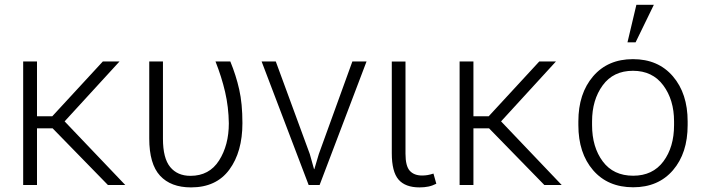

<svg xmlns="http://www.w3.org/2000/svg" viewBox="-20 -791 3005 821"><path d="M205.1 -242.2H138.2V0H79.1V-528.3H138.2V-293.9H203.6L419.9 -528.3H491.2L256.3 -272L515.6 0H441.4Z M676.8 -528.3V-197.8Q676.8 -114.3 707.8 -76.7Q738.8 -39.1 794.4 -39.1Q875 -39.1 916.7 -104.7Q958.5 -170.4 958.5 -263.7Q957.5 -333.5 942.6 -397.7Q927.7 -461.9 901.4 -528.3H964.8Q989.3 -468.8 1002.9 -408.4Q1016.6 -348.1 1016.6 -264.6Q1016.6 -141.6 960.7 -65.7Q904.8 10.3 796.9 10.3Q710.4 10.3 664.3 -39.8Q618.2 -89.8 618.2 -198.7V-528.3Z M1304.7 -132.3 1322.8 -67.9H1324.2L1343.3 -132.3L1486.8 -528.3H1547.4L1346.7 0H1299.8L1098.6 -528.3H1159.2Z M1713.9 -527.8V-133.8Q1713.9 -81.1 1732.2 -60.8Q1750.5 -40.5 1784.7 -40.5Q1797.9 -40.5 1808.8 -42.5Q1819.8 -44.4 1833.5 -48.8L1845.7 -5.4Q1828.6 3.4 1811.5 6.8Q1794.4 10.3 1773.9 10.3Q1712.9 10.3 1684.1 -23.2Q1655.3 -56.6 1655.3 -136.2V-527.8Z M2071.3 -242.2H2004.4V0H1945.3V-528.3H2004.4V-293.9H2069.8L2286.1 -528.3H2357.4L2122.6 -272L2381.8 0H2307.6Z M2453.1 -272Q2453.1 -391.1 2516.1 -464.6Q2579.1 -538.1 2686.5 -538.1Q2794.4 -538.1 2857.4 -464.6Q2920.4 -391.1 2920.4 -272V-255.9Q2920.4 -136.2 2857.7 -63.2Q2794.9 9.8 2687.5 9.8Q2579.1 9.8 2516.1 -63.2Q2453.1 -136.2 2453.1 -255.9ZM2511.7 -255.9Q2511.7 -162.1 2557.4 -100.8Q2603 -39.6 2687.5 -39.6Q2771 -39.6 2816.7 -100.8Q2862.3 -162.1 2862.3 -255.9V-272Q2862.3 -363.8 2816.2 -426Q2770 -488.3 2686.5 -488.3Q2602.5 -488.3 2557.1 -426Q2511.7 -363.8 2511.7 -272ZM2701.2 -770.5H2775.9L2697.8 -609.9H2663.1Z"/></svg>

Font: Roboto Web
Style: Light
Weight: 300
Designer: Google
Version: Version 1.200310; 2013